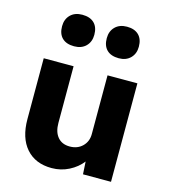

<svg xmlns="http://www.w3.org/2000/svg" viewBox="-119 -896 880 1000"><g transform="rotate(15 321.0 -395.5)"><path d="M252 11Q164 11 114.5 -45.5Q65 -102 65 -203V-531H226V-225Q226 -177 249 -149.5Q272 -122 314 -122Q356 -122 382.5 -148Q409 -174 409 -214V-531H570V0H419L415 -68Q388 -33 345 -11Q302 11 252 11ZM442 -632Q400 -632 377.5 -654Q355 -676 355 -717Q355 -755 378.5 -778.5Q402 -802 442 -802Q483 -802 505.5 -780Q528 -758 528 -717Q528 -679 504.5 -655.5Q481 -632 442 -632ZM201 -632Q159 -632 136.5 -654Q114 -676 114 -717Q114 -755 137.5 -778.5Q161 -802 201 -802Q243 -802 265.5 -780Q288 -758 288 -717Q288 -679 264.5 -655.5Q241 -632 201 -632Z"/></g></svg>

Font: Lexend
Style: Bold
Weight: 700
Designer: Bonnie Shaver-Troup, Thomas Jockin
Foundry: Lexend
Version: Version 1.007; ttfautohint (v1.8.3)